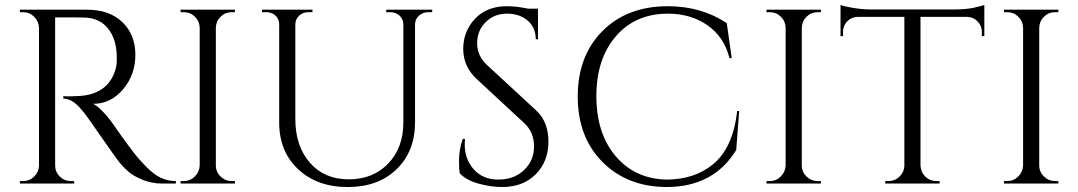

<svg xmlns="http://www.w3.org/2000/svg" viewBox="-20 -739 4340 773"><path d="M266 -669H202V-73Q202 -47 220.5 -28.5Q239 -10 266 -10H278L279 0H60V-10H73Q99 -10 117.5 -28Q136 -46 137 -72V-627Q136 -653 117.5 -671.5Q99 -690 73 -690H60V-700H330Q421 -700 473 -649.5Q525 -599 525 -518.5Q525 -438 475.5 -379.5Q426 -321 355 -321Q370 -314 390.5 -293.5Q411 -273 427 -251Q513 -128 539 -99.5Q565 -71 576 -60.5Q587 -50 600 -40Q613 -30 626 -24Q655 -10 688 -10V0H633Q590 0 553 -15.5Q516 -31 497.5 -47.5Q479 -64 465.5 -79.5Q452 -95 391 -183Q330 -271 320 -283.5Q310 -296 299 -308Q267 -342 235 -342V-352Q243 -351 256 -351Q269 -351 288 -352Q412 -355 444 -456Q450 -476 450 -493.5Q450 -511 450 -516Q448 -583 415 -624Q382 -665 326 -668Q302 -669 266 -669Z M720 -10Q746 -10 764.5 -28.5Q783 -47 784 -73V-628Q783 -654 764.5 -672Q746 -690 720 -690H707V-700H926V-690H913Q887 -690 868.5 -672Q850 -654 849 -628V-73Q849 -47 868 -28.5Q887 -10 913 -10H926V0H707V-10Z M1720 -690H1704Q1683 -690 1667.5 -676.5Q1652 -663 1651 -643V-247Q1651 -130 1577 -58Q1503 14 1380 14Q1257 14 1180.5 -57.5Q1104 -129 1104 -246V-640Q1104 -670 1078 -684Q1066 -690 1051 -690H1035V-700H1238V-690H1222Q1200 -690 1185 -676.5Q1170 -663 1169 -642V-260Q1169 -151 1227.5 -84Q1286 -17 1384 -17Q1482 -17 1543 -80.5Q1604 -144 1604 -247V-642Q1603 -663 1588 -676.5Q1573 -690 1551 -690H1535V-700H1720Z M1831 -41Q1828 -55 1828 -95Q1828 -135 1843 -180H1852Q1851 -169 1851 -158Q1851 -97 1888 -56.5Q1925 -16 1986 -16Q2049 -16 2089.5 -54Q2130 -92 2130 -149.5Q2130 -207 2091 -243L1899 -421Q1845 -471 1845 -542Q1845 -613 1892.5 -663.5Q1940 -714 2021 -714Q2059 -714 2107 -704H2146V-581H2137Q2137 -628 2104.5 -656Q2072 -684 2021 -684Q1970 -684 1935.5 -650Q1901 -616 1901 -565Q1901 -514 1941 -477L2138 -295Q2188 -249 2188 -169Q2188 -89 2137 -37.5Q2086 14 2001 14Q1957 14 1907.5 0.5Q1858 -13 1831 -41Z M2669 -714Q2803 -714 2906 -646L2926 -505H2917Q2895 -591 2828 -637.5Q2761 -684 2669 -684Q2538 -684 2459.5 -593Q2381 -502 2381 -352Q2381 -202 2458.5 -110.5Q2536 -19 2663 -16Q2775 -16 2850 -77Q2931 -143 2948 -292H2956L2944 -135Q2853 14 2663 14Q2505 13 2405.5 -87Q2306 -187 2306 -350.5Q2306 -514 2405.5 -614Q2505 -714 2669 -714Z M3079 -10Q3105 -10 3123.5 -28.5Q3142 -47 3143 -73V-628Q3142 -654 3123.5 -672Q3105 -690 3079 -690H3066V-700H3285V-690H3272Q3246 -690 3227.5 -672Q3209 -654 3208 -628V-73Q3208 -47 3227 -28.5Q3246 -10 3272 -10H3285V0H3066V-10Z M3933 -611Q3933 -635 3916 -652.5Q3899 -670 3876 -671H3686V-72Q3687 -46 3705.5 -28Q3724 -10 3750 -10H3763V0H3544V-10H3557Q3583 -10 3601.5 -28Q3620 -46 3621 -71V-671H3431Q3407 -670 3390.5 -652.5Q3374 -635 3374 -611V-594L3364 -593V-719Q3379 -713 3416 -707Q3453 -701 3484 -701H3822Q3871 -701 3903.5 -708.5Q3936 -716 3943 -719V-593L3933 -594Z M4035 -10Q4061 -10 4079.5 -28.5Q4098 -47 4099 -73V-628Q4098 -654 4079.5 -672Q4061 -690 4035 -690H4022V-700H4241V-690H4228Q4202 -690 4183.5 -672Q4165 -654 4164 -628V-73Q4164 -47 4183 -28.5Q4202 -10 4228 -10H4241V0H4022V-10Z"/></svg>

Font: Cinzel Decorative
Style: Regular
Weight: 400
Designer: Natanael Gama
Version: Version 1.001;PS 001.001;hotconv 1.0.56;makeotf.lib2.0.21325